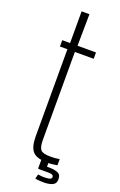

<svg xmlns="http://www.w3.org/2000/svg" viewBox="-167 -816 607 968"><g transform="rotate(20 136.5 -332.0)"><path d="M192 6Q134 6 112 -17.5Q90 -41 90 -99V-566H50V-600H92V-770H134L132 -600H231V-566H130V-95Q130 -56 141.5 -42Q153 -28 194 -28Q210 -28 220 -29Q230 -30 243 -32V1Q231 3 218.5 4.5Q206 6 192 6ZM214 106Q207 106 191 105.5Q175 105 161 102L167 78Q190 82 214 80Q240 79 240 66Q240 57 232.5 54Q225 51 214 51H159L157 49V-16H196V26H214Q234 26 253 33Q272 40 272 66Q272 86 258.5 95Q245 104 214 106Z"/></g></svg>

Font: Big Shoulders Text Thin
Style: Regular
Weight: 100
Designer: Patric King
Foundry: XO Type Co
Version: Version 1.000; ttfautohint (v1.8.2)